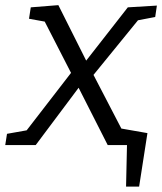

<svg xmlns="http://www.w3.org/2000/svg" viewBox="-50 -553 618 732"><path d="M-30 0 -23.3 -42.8 66.7 -58.8 43.9 -46.1 225.9 -281.7 250.3 -285.7 437.3 -525 548.1 -531.7 541.7 -488.2 459.4 -472.5 483.8 -485.2 303.9 -264.3 281.1 -260.3 86.2 0ZM360.6 0 232.9 -251.6 113.2 -484.9 128.6 -469.2 60.6 -481.5 67.3 -525 172.5 -533.4 291.2 -296.8 421.2 -46.5 405.8 -59.9 489.1 -43.5 482.4 0ZM430.6 158.4 434.2 -1.7H372L357.3 -72.6L512.1 -45.5L480.4 158.4Z"/></svg>

Font: Bitter Thin
Style: Italic
Weight: 100
Italic angle: -9°
Designer: Sol Matas, and Bitter project Authors
Foundry: Sol Matas
Version: Version 2.002